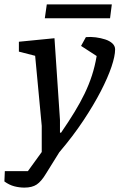

<svg xmlns="http://www.w3.org/2000/svg" viewBox="-87 -683 544 874"><path d="M24 171Q1 171 -22 165Q-45 159 -67 143L-65 96H40L103 9V-110L73 -429L-1 -448V-493L161 -509L186 -137V-79H191Q226 -130 252.5 -173.5Q279 -217 298.5 -257.5Q318 -298 331.5 -339.5Q345 -381 353 -428L282 -474L304 -514Q326 -516 349 -513Q372 -510 392 -503.5Q412 -497 424.5 -485.5Q437 -474 437 -458Q437 -428 420.5 -379Q404 -330 372 -268Q340 -206 293 -135Q246 -64 183 10L122 108Q101 143 80 157Q59 171 24 171ZM117 -600 126 -663H422L414 -600Z"/></svg>

Font: Faustina Light Medium
Style: Italic
Weight: 500
Italic angle: -8°
Version: Version 1.200